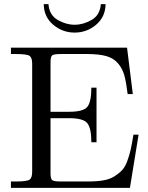

<svg xmlns="http://www.w3.org/2000/svg" viewBox="-20 -911 720 931"><path d="M192 -891H215Q219 -838 259.5 -814.5Q300 -791 342 -791Q384 -791 424.5 -814.5Q465 -838 469 -891H492Q491 -829 446 -791Q401 -753 342 -753Q283 -753 238 -791Q193 -829 192 -891ZM33 0V-31H57Q111 -31 123.5 -40Q136 -49 136 -78V-602Q136 -631 123.5 -640Q111 -649 57 -649H33V-680H596L624 -455H599Q592 -512 583 -545Q574 -578 552.5 -603.5Q531 -629 495.5 -639Q460 -649 403 -649H274Q240 -649 232.5 -642Q225 -635 225 -609V-369H315Q384 -369 403.5 -393Q423 -417 423 -486H448V-221H423Q423 -289 403.5 -313.5Q384 -338 315 -338H225V-71Q225 -45 232.5 -38Q240 -31 274 -31H407Q450 -31 481.5 -36.5Q513 -42 535 -56Q557 -70 572 -86Q587 -102 597.5 -131Q608 -160 614 -187Q620 -214 627 -258H652L610 0Z"/></svg>

Font: CMU Serif
Style: Roman
Weight: 500
Version: Version 0.7.0